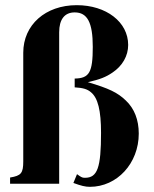

<svg xmlns="http://www.w3.org/2000/svg" viewBox="-20 -711 596 743"><path d="M70 -87C70 -41 62 -31 19 -24V0H209V-586C209 -636 230 -663 269 -663C318 -663 339 -624 339 -530C339 -431 326 -408 269 -407V-373C302 -371 318 -366 332 -354C359 -332 371 -283 371 -197C371 -62 357 -23 309 -23C301 -23 297 -24 288 -30L278 -37L264 -3C294 8 310 12 328 12C433 12 517 -79 517 -194C517 -247 500 -291 467 -322C435 -353 401 -369 320 -393C368 -404 390 -413 415 -430C454 -456 476 -495 476 -537C476 -626 391 -691 277 -691C156 -691 70 -615 70 -507Z"/></svg>

Font: XITS
Style: Bold
Weight: 700
Designer: MicroPress Inc., with final additions and corrections provided by Coen Hoffman, Elsevier (retired)
Version: Version 1.302